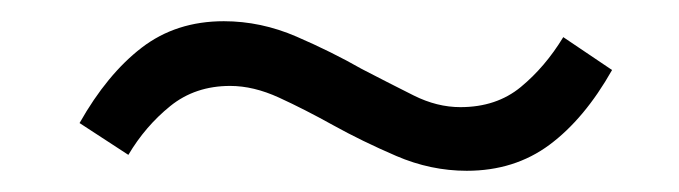

<svg xmlns="http://www.w3.org/2000/svg" viewBox="-20 -378 640 181"><path d="M420 -217Q386 -217 353.5 -231Q321 -245 294 -260Q267 -275 243 -286Q219 -297 197 -297Q164 -297 140.5 -278Q117 -259 101 -232L55 -262Q81 -308 113.5 -333Q146 -358 191 -358Q226 -358 259.5 -343.5Q293 -329 321 -313Q348 -299 370 -288Q392 -277 414 -277Q448 -277 471 -296Q494 -315 511 -343L557 -312Q531 -266 498 -241.5Q465 -217 420 -217Z"/></svg>

Font: Mulish
Style: Italic
Weight: 400
Italic angle: -9°
Designer: Vernon Adams
Foundry: Vernon Adams
Version: Version 3.603; ttfautohint (v1.8.3)